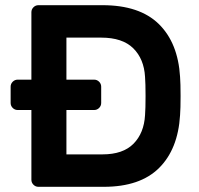

<svg xmlns="http://www.w3.org/2000/svg" viewBox="-20 -720 767 740"><path d="M676 -350C676 -382.7 675.3 -407.3 674 -424C668.7 -511.3 641.3 -579.2 592 -627.5C542.7 -675.8 470.3 -700 375 -700H128C120.7 -700 114.3 -697.3 109 -692C103.7 -686.7 101 -680.3 101 -673V-413H48C40.7 -413 34.3 -410.3 29 -405C23.7 -399.7 21 -393.3 21 -386V-323C21 -315.7 23.7 -309.3 29 -304C34.3 -298.7 40.7 -296 48 -296H101V-27C101 -19.7 103.7 -13.3 109 -8C114.3 -2.7 120.7 0 128 0H380C473.3 0 544.3 -24.2 593 -72.5C641.7 -120.8 668.7 -188.7 674 -276C675.3 -292.7 676 -317.3 676 -350ZM236 -575H370C424.7 -575 465.8 -561.3 493.5 -534C521.2 -506.7 536.3 -470 539 -424C540.3 -407.3 541 -382.7 541 -350C541 -317.3 540.3 -292.7 539 -276C536.3 -230 521.5 -193.3 494.5 -166C467.5 -138.7 427.7 -125 375 -125H236V-296H343C350.3 -296 356.7 -298.7 362 -304C367.3 -309.3 370 -315.7 370 -323V-386C370 -393.3 367.3 -399.7 362 -405C356.7 -410.3 350.3 -413 343 -413H236Z"/></svg>

Font: Rubik
Style: Regular
Weight: 500
Designer: Hubert & Fischer
Foundry: Hubert & Fischer
Version: Version 1.100